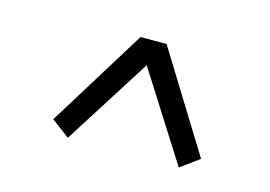

<svg xmlns="http://www.w3.org/2000/svg" viewBox="-51 -569 631 448"><g transform="rotate(15 265.0 -345.5)"><path d="M94 -243 241 -481H304L451 -243L406 -210L255 -448H289L138 -210Z"/></g></svg>

Font: Source Serif 4
Style: Italic
Weight: 400
Italic angle: -12°
Designer: Frank Grießhammer
Foundry: Adobe Systems Incorporated
Version: Version 4.004;hotconv 1.0.116;makeotfexe 2.5.65601